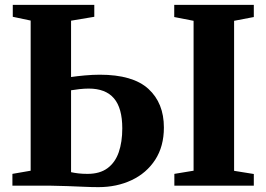

<svg xmlns="http://www.w3.org/2000/svg" viewBox="-20 -763 1094 789"><path d="M384.5 6Q356.5 6 324.5 4.5Q292.5 3 258 1.8Q223.5 0.5 186.5 0H31V-48.5L106 -61.5V-678.5L32.5 -694V-743H367.5V-694L272 -678V-446.5Q295 -450 328 -453Q361 -456 390 -456Q526 -456 589.8 -397.8Q653.5 -339.5 653.5 -239Q653.5 -161.5 617.8 -106.5Q582 -51.5 521 -22.8Q460 6 384.5 6ZM339.5 -48.5Q390.5 -48.5 422 -72Q453.5 -95.5 468 -137.5Q482.5 -179.5 482.5 -235.5Q482.5 -319 448.2 -359Q414 -399 344.5 -399Q327.5 -399 306.8 -396.8Q286 -394.5 272 -392V-55.5Q285 -52.5 301.8 -50.5Q318.5 -48.5 339.5 -48.5ZM775.5 -61.5V-677.5L696 -693V-743H1023V-693L942 -677.5V-61L1023 -48V0H696.5V-48.5Z"/></svg>

Font: Merriweather 60pt ExtraBold
Style: Regular
Weight: 800
Version: Version 2.100